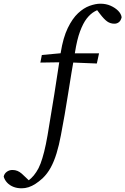

<svg xmlns="http://www.w3.org/2000/svg" viewBox="-189 -769 677 1037"><path d="M-72 248Q-97 248 -117 240Q-137 232 -150.5 217.5Q-164 203 -169 185Q-166 169 -152.5 159Q-139 149 -122 149Q-107 149 -95 154Q-83 159 -72 168.5Q-61 178 -49 190L-24 214L-30 216H-45L-47 214Q-34 206 -20 193Q-6 180 7 160Q20 141 30 114.5Q40 88 49.5 50.5Q59 13 68 -39Q87 -152 104.5 -261Q122 -370 139 -485Q152 -566 177 -617.5Q202 -669 232.5 -697.5Q263 -726 295 -737.5Q327 -749 353 -749Q384 -749 408.5 -738Q433 -727 449 -711Q465 -695 468 -676Q464 -658 453.5 -649.5Q443 -641 429 -641Q407 -641 390 -653Q373 -665 351 -694L325 -728L332 -732H366L368 -728Q345 -720 322 -707Q299 -694 279.5 -669Q260 -644 243.5 -600Q227 -556 216 -486Q197 -379 179 -263.5Q161 -148 140 -39Q130 15 116.5 59Q103 103 85 136Q67 169 41 194Q21 212 2.5 224Q-16 236 -34.5 242Q-53 248 -72 248ZM29 -431 37 -472 167 -484V-481H346L334 -426L161 -433Z"/></svg>

Font: Source Serif 4 18pt
Style: Italic
Weight: 400
Italic angle: -12°
Designer: Frank Grießhammer
Foundry: Adobe Systems Incorporated
Version: Version 4.004;hotconv 1.0.116;makeotfexe 2.5.65601